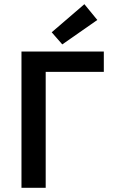

<svg xmlns="http://www.w3.org/2000/svg" viewBox="-20 -901 550 921"><path d="M83 0V-653.8H478V-556.2H199.2V0ZM278.8 -688 228 -746.1 384.8 -880.9 446.8 -805.2Z"/></svg>

Font: Toshiba Sans Medium
Style: Regular
Weight: 500
Designer: Paul D. Hunt
Foundry: Toshiba Corporation
Version: Version 2.020;PS 2.0;hotconv 1.0.86;makeotf.lib2.5.63406